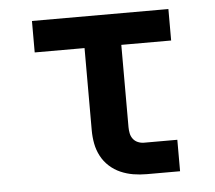

<svg xmlns="http://www.w3.org/2000/svg" viewBox="-43 -567 686 614"><g transform="rotate(-5 300.0 -260.0)"><path d="M404 0Q382 0 361 -3.5Q340 -7 320.5 -15.5Q301 -24 285 -38.5Q269 -53 259 -72Q249 -91 245 -112Q241 -133 241 -155V-419H81V-520H519V-419H359V-155Q359 -145 361 -135Q363 -125 369 -117Q375 -109 384.5 -105Q394 -101 404 -101H511V0Z"/></g></svg>

Font: Zed Sans Extended
Style: Bold
Weight: 700
Width: 7
Designer: Belleve Invis
Foundry: Belleve Invis
Version: Version 1.0.0; ttfautohint (v1.8.4)